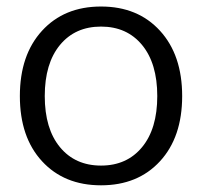

<svg xmlns="http://www.w3.org/2000/svg" viewBox="-20 -550 609 580"><path d="M106.9 -63Q40 -135.7 40 -259.8Q40 -383.8 106.9 -457Q173.8 -530.3 285.2 -530.3Q396.5 -530.3 463.4 -457Q530.3 -383.8 530.3 -259.8Q530.3 -135.7 463.4 -63Q396.5 9.8 285.2 9.8Q173.8 9.8 106.9 -63ZM161.1 -414.1Q115.2 -358.4 115.2 -259.8Q115.2 -161.1 161.1 -105.5Q207 -49.8 285.2 -49.8Q363.3 -49.8 409.2 -105.5Q455.1 -161.1 455.1 -259.8Q455.1 -358.4 409.2 -414.1Q363.3 -469.7 285.2 -469.7Q207 -469.7 161.1 -414.1Z"/></svg>

Font: GenEi M Gothic v2 Regular
Style: Regular
Weight: 400
Version: Version 2.0